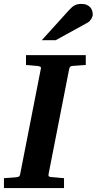

<svg xmlns="http://www.w3.org/2000/svg" viewBox="-35 -949 488 969"><path d="M329.1 -616.2Q321.3 -615.2 318.4 -611.1Q315.4 -606.9 314 -600.1L210 -69.8Q208.5 -61.5 211.9 -58.8Q215.3 -56.2 225.1 -55.2Q234.4 -54.7 244.6 -53.7Q253.4 -52.7 264.6 -51.8Q275.9 -50.8 288.1 -49.8V0H-15.1V-49.8Q-3.9 -50.8 6.6 -51.3Q17.1 -51.8 25.4 -52.7Q35.2 -53.7 43.9 -54.2Q55.2 -55.2 60.3 -57.9Q65.4 -60.5 66.9 -70.8L170.9 -601.1Q173.3 -609.9 168 -612.5Q162.6 -615.2 152.8 -616.2Q144 -616.7 134.8 -617.7Q126.5 -618.7 116.2 -619.4Q106 -620.1 96.2 -621.1V-670.9H397.9V-621.1ZM433.1 -876.5Q433.1 -871.6 431.2 -865.5Q429.2 -859.4 425.5 -853.5Q421.9 -847.7 417.2 -842.5Q412.6 -837.4 406.7 -834.5L246.1 -746.1H175.8L313 -897.5Q321.3 -906.7 328.4 -912.8Q335.4 -918.9 342.8 -922.6Q350.1 -926.3 357.9 -927.7Q365.7 -929.2 376 -929.2Q392.1 -929.2 403.1 -924.3Q414.1 -919.4 420.7 -911.9Q427.2 -904.3 430.2 -894.8Q433.1 -885.3 433.1 -876.5Z"/></svg>

Font: Charis SIL
Style: Bold Italic
Weight: 700
Italic angle: -11°
Foundry: SIL International
Version: Version 4.112